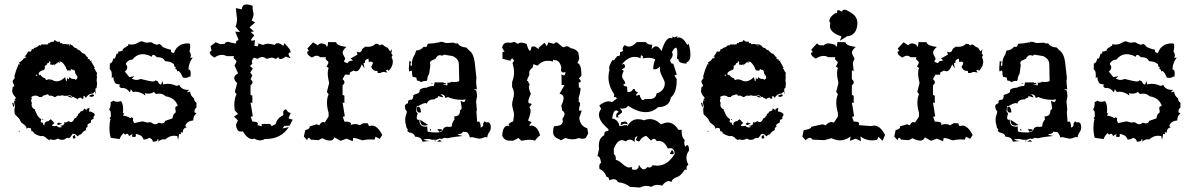

<svg xmlns="http://www.w3.org/2000/svg" viewBox="-20 -629 5372 867"><path d="M202.6 4.4 189 -4.9Q188 -9.3 186 -9.3L184.1 -8.8Q179.2 -15.1 170.9 -15.1L164.1 -14.2Q146 -18.1 133.3 -27.8Q130.9 -36.1 125 -36.1L122.6 -35.6L119.6 -49.3L108.9 -51.8Q103 -51.8 100.6 -46.4Q99.6 -55.2 95.9 -59.6Q92.3 -64 87.6 -67.1Q83 -70.3 78.6 -73.7Q74.2 -77.1 71.8 -83.5Q69.3 -89.8 65.2 -94.7Q61 -99.6 56.9 -103.5Q52.7 -107.4 49.6 -110.4Q46.4 -113.3 46.4 -115.2L44.9 -133.3L47.4 -147.9L43.5 -169.4L44.9 -172.4L56.2 -173.3L44.9 -174.8Q48.3 -185.5 52.7 -185.5Q50.3 -189.9 47.4 -193.1Q44.4 -196.3 41.7 -200Q39.1 -203.6 37.1 -208.5Q35.2 -213.4 35.2 -220.7L38.1 -237.8Q44.4 -237.8 44.4 -241.7Q44.4 -244.6 40.8 -250.7Q37.1 -256.8 37.1 -261.2Q37.1 -267.1 41.7 -270.3Q46.4 -273.4 46.4 -278.8L44.9 -284.7Q51.8 -312 64.5 -340.3L67.4 -336.9L68.8 -339.8L66.4 -347.7Q79.1 -352.1 87.9 -366.2H94.2L97.2 -372.6L95.7 -374L89.8 -372.1Q102.5 -384.8 106.4 -396H119.6Q121.1 -399.9 122.3 -403.8Q123.5 -407.7 127.9 -407.7L133.3 -406.7L131.8 -412.1Q147.5 -414.1 157.2 -425.3L164.1 -422.9L165.5 -428.2H194.8L200.2 -436L204.1 -433.6L208 -439L224.1 -441.4V-446.8L229.5 -447.3Q234.9 -440.4 242.2 -440.4L249.5 -441.4L252.4 -433.6L260.3 -434.6L263.2 -429.2L272.9 -430.7L287.1 -428.2L291 -430.7L291.5 -417.5L295.4 -430.7Q300.8 -425.3 308.6 -422.9Q313 -412.6 324.7 -412.1Q330.1 -403.3 340.8 -401.4Q348.1 -389.2 362.3 -385.3L372.1 -373Q377 -371.6 377 -368.2L375.5 -363.8L386.2 -359.9L385.7 -356.9Q385.7 -354 388.2 -354L394.5 -356L391.6 -351.6L407.7 -323.7L405.3 -318.4L409.2 -315.4Q411.6 -307.6 418.5 -299.3L416.5 -289.6L418.5 -278.3L416 -276.9L418 -272.5L416 -268.6L418.5 -251.5L416 -231.4L410.6 -228.5L412.1 -202.6L407.7 -215.3L399.9 -207Q378.9 -206.5 367.7 -187Q361.8 -196.3 358.9 -196.3Q356.4 -196.3 356.4 -184.6L349.6 -181.6Q349.6 -188 342.8 -188Q335.9 -188 328.6 -180.2Q326.2 -186 320.3 -186L317.9 -185.5Q315.9 -191.9 311.5 -191.9L307.1 -190.9Q301.3 -198.7 293.5 -198.7L284.7 -196.3H270L261.2 -198.7L251 -196.3L245.1 -197.3Q237.3 -197.3 229.5 -190.9H225.6Q216.3 -197.3 208 -197.3L202.6 -196.3Q198.7 -203.1 193.8 -203.1L183.6 -199.2Q174.8 -199.2 169.4 -190.9H157.2Q149.4 -197.3 139.6 -197.3Q130.4 -197.3 121.1 -190.9L124 -184.6Q120.6 -179.7 120.6 -174.8Q120.6 -168.9 124 -164.1L122.6 -155.8Q122.6 -141.1 140.1 -133.3L137.2 -132.3Q141.1 -125.5 143.3 -119.9Q145.5 -114.3 148.2 -109.1Q150.9 -104 155 -99.6Q159.2 -95.2 166.5 -90.8L164.1 -81.5Q164.1 -74.7 174.8 -74.7L174.3 -70.3Q174.3 -65.4 177.2 -65.4L180.2 -66.4L181.6 -61V-73.2Q188 -82.5 202.6 -82.5L200.2 -85.4Q206.1 -86.4 209.5 -90.8L225.6 -73.2Q216.3 -66.9 214.8 -61L225.1 -59.1L236.3 -61Q242.2 -53.7 251.5 -53.7L261.7 -55.7L250.5 -60.5Q270.5 -62 270.5 -73.2L270 -77.1L275.9 -76.2Q282.7 -76.2 288.6 -82.5Q294.9 -77.6 300.3 -77.6Q310.1 -77.6 315.9 -94.2Q327.1 -98.1 327.1 -103L326.7 -105Q332.5 -105.5 332.5 -109.9L332 -112.8Q339.4 -117.2 345.2 -126.5Q358.9 -126.5 358.9 -139.6L374 -129.9L370.6 -136.7L384.3 -142.6L381.8 -125L385.3 -125.5Q389.6 -125.5 397.5 -121.6Q407.7 -116.7 407.7 -111.3Q407.7 -107.4 404.8 -104.5Q401.9 -101.6 401.9 -97.7L402.8 -92.8L392.1 -87.4L389.6 -74.2Q374.5 -70.3 374.5 -61.5L376 -55.7Q368.2 -54.2 368.2 -46.9L367.7 -41Q355 -36.6 346.2 -22.5Q337.4 -21.5 332.5 -14.2H328.6Q322.3 -24.9 308.6 -24.9Q306.6 -22.9 304.7 -20Q295.9 -5.9 292 -5.9L285.6 -6.3Q280.3 -6.3 275.1 -2Q270 2.4 261.7 2.4L253.9 2L240.2 -3.4Q232.4 2.9 221.2 2.9L205.6 0ZM278.8 -261.7 281.7 -264.2 283.2 -280.8Q285.6 -271 288.1 -271Q291 -271 293.9 -280.8Q301.3 -272.5 310.5 -272.5L315.4 -272.9L320.8 -268.6Q329.6 -272.9 329.6 -279.8Q329.6 -285.2 326.2 -290L320.8 -288.6L324.2 -294.4L320.3 -295.9Q319.8 -303.7 318.6 -307.1Q317.4 -310.5 315.4 -311.8Q313.5 -313 310.5 -313.5Q307.6 -314 303.2 -316.9Q298.3 -314.5 297.9 -309.1Q294.4 -311 285.2 -311.5L282.7 -309.6L281.7 -315.9Q278.3 -318.4 278.1 -321.5Q277.8 -324.7 274.7 -329.8Q271.5 -335 267.6 -340.1Q263.7 -345.2 259.3 -349.1L247.1 -351.6L252.4 -344.2L241.7 -349.1L239.3 -343.8Q233.4 -343.8 231.9 -337.9L229 -339.8Q226.6 -339.8 226.6 -332Q224.6 -338.4 222.7 -338.4Q220.7 -338.4 220.2 -335.4L205.6 -338.4L208 -346.2Q208 -351.1 201.7 -353V-346.2Q190.9 -344.2 190.9 -335.4Q182.1 -334 182.1 -326.2L184.1 -321.3Q180.2 -320.3 180.2 -314.5Q154.3 -306.2 154.3 -296.4Q154.3 -292 158.7 -288.6L161.1 -292.5Q171.4 -278.3 184.6 -274.9L187.5 -267.6L200.7 -271L214.8 -268.6Q226.1 -261.7 236.3 -261.7Q254.9 -261.7 273.9 -280.8ZM141.1 -286.1 149.9 -289.1 144 -293ZM392.6 -191.4Q387.7 -191.4 382.3 -195.3Q387.2 -201.2 400.9 -203.1L405.3 -198.2Q399.4 -191.4 392.6 -191.4ZM305.2 -187.5 286.1 -192.4Q291 -195.8 295.4 -195.8Q301.3 -195.8 305.2 -187.5ZM41 -145.5Q39.1 -145.5 36.6 -159.2L34.7 -162.6L39.1 -165.5Q41 -165.5 42.5 -157.7L43 -151.9Q43 -147.9 41 -145.5ZM170.9 -86.4 173.3 -93.3 175.8 -87.9ZM244.6 -64Q237.8 -66.4 237.8 -69.3Q237.8 -72.3 247.6 -76.2L250 -72.8H259.3Q259.3 -70.3 244.6 -64ZM67.4 -33.7 63.5 -37.1 69.3 -38.6ZM316.9 -3.4H310.1L308.6 -13.2L315.4 -18.6H319.3L318.4 -14.6Q318.4 -11.2 322.3 -8.8Z M693.8 11.2 695.8 4.4Q695.8 0.5 691.4 0.5L689.5 1L690.4 3.9Q690.4 10.7 670.4 10.7Q668 -4.4 651.4 -6.8Q648.4 1 627.9 1Q623.5 -19.5 592.3 -24.4L593.8 -17.1Q593.8 -10.3 585.9 -10.3L575.2 -12.2L578.6 -24.4L562.5 -14.6Q559.6 -24.9 553.7 -24.9Q549.3 -24.9 544.4 -20.5L539.1 -28.3Q526.9 -19 520 -1L480 -6.8Q474.1 -29.8 474.1 -51.3Q474.1 -75.2 479 -89.4L475.1 -96.7L480 -100.6L480.5 -112.3Q480.5 -130.9 473.6 -131.8V-137.7Q480 -141.1 480 -168.9Q486.8 -168.9 490.7 -174.8Q499 -169.4 508.8 -169.4Q520 -169.4 526.4 -172.9Q536.1 -160.2 536.1 -135.3L535.2 -118.2L541 -116.2L535.2 -106.4Q551.8 -106.4 568.8 -95.2L574.2 -99.6L581.5 -94.7L580.1 -88.9Q580.1 -82 585.9 -73.2L624 -81.1L644.5 -75.7L656.2 -77.1Q663.1 -77.1 668.2 -72.5Q673.3 -67.9 680.2 -67.9Q687.5 -67.9 697.8 -75.2Q704.1 -71.8 711.9 -71.8Q722.7 -71.8 725.6 -83L759.3 -94.7Q759.3 -111.8 773.9 -122.1L771.5 -138.7Q771.5 -149.9 778.8 -149.9L782.7 -149.4Q772.9 -187 727.5 -194.3Q715.8 -206.1 699.2 -206.1Q688.5 -206.1 685.1 -204.1L674.8 -213.9Q664.1 -206.1 649.4 -206.1L634.3 -208L636.7 -197.3Q614.7 -214.8 591.8 -214.8L579.6 -213.9L570.8 -226.1L566.4 -211.4Q553.7 -231.9 532.2 -231.9L526.4 -231.4L518.1 -239.3L522 -247.1L503.4 -251Q493.7 -260.7 491.2 -281.7L484.4 -276.4L484.9 -289.1Q484.9 -312.5 475.6 -315.4L476.1 -342.8Q486.8 -342.8 492.7 -366.2L498.5 -363.8L507.3 -387.7L511.2 -386.7Q514.2 -386.7 514.2 -391.1L513.7 -395.5L532.7 -399.4Q534.7 -413.1 551.8 -417L550.3 -422.4L555.2 -420.9Q559.1 -420.9 559.1 -425.8L558.6 -429.2L574.2 -427.7Q587.9 -427.7 600.8 -435.1Q613.8 -442.4 618.7 -442.4Q624 -442.4 629.2 -439.5Q634.3 -436.5 644 -436.5L662.1 -438.5Q680.7 -427.2 689.5 -427.2Q695.3 -427.2 697.8 -431.2L708.5 -425.3Q708.5 -414.6 752.9 -403.8L751.5 -398.4Q751.5 -391.1 765.6 -389.6Q780.3 -433.1 829.1 -433.1Q837.4 -433.1 838.1 -429Q838.9 -424.8 838.9 -419.4Q838.9 -404.8 835.4 -397.5Q841.8 -388.2 841.8 -379.4Q841.8 -373 838.4 -368.2L850.6 -369.1Q831.1 -343.8 831.1 -315.4Q841.3 -315.4 841.3 -297.4L839.8 -282.2L833.5 -283.2Q828.1 -277.3 816.9 -277.3L805.7 -278.3Q793.9 -308.1 784.2 -308.1L780.3 -306.6Q780.3 -316.4 772 -317.4L772.9 -323.7Q772.9 -328.1 770.5 -328.1L767.6 -327.1L765.6 -338.9Q750.5 -352.5 725.6 -352.5Q716.3 -370.6 694.8 -370.6L689.5 -370.1Q678.2 -381.3 672.4 -381.3Q666.5 -381.3 666 -372.6Q643.1 -384.3 624.5 -384.3Q597.2 -384.3 578.1 -359.9Q558.1 -359.9 547.9 -340.8Q554.7 -331.1 554.7 -324.2Q554.7 -314 543.5 -305.7L564.5 -280.3L587.4 -285.6L575.2 -274.4Q585.9 -268.1 597.2 -268.1Q605.5 -268.1 615.2 -272.5Q658.7 -261.2 669.9 -261.2Q680.7 -261.2 681.6 -266.6L691.4 -262.7Q698.2 -247.1 707 -247.1L715.3 -262.7L716.8 -247.1Q723.1 -250.5 736.3 -250.5Q758.3 -250.5 776.9 -241.2L789.1 -245.1Q801.3 -223.1 828.1 -223.1L834.5 -223.6L823.2 -211.9L838.9 -215.3Q838.9 -197.8 856.4 -184.6Q856.4 -171.4 867.2 -165V-143.6L859.9 -136.2L857.9 -122.1L867.7 -116.7Q852.5 -107.4 852.5 -85Q822.8 -82.5 816.4 -59.6L823.2 -53.7Q805.7 -51.3 805.2 -30.3L795.4 -32.2L798.3 -22.9L789.1 -24.4L784.2 2.4L780.3 -14.6L766.6 -16.1Q744.1 -16.1 725.6 1L718.3 0Q706.5 0 693.8 11.2Z M1153.8 4.9Q1141.6 4.9 1129.4 -2.9L1119.6 -1Q1097.2 -1 1076.2 -36.1L1067.4 -34.7Q1048.8 -34.7 1045.4 -65.4L1054.2 -85.4L1036.6 -102.5L1054.7 -114.3L1039.6 -131.3L1038.1 -155.3Q1038.1 -184.6 1048.3 -203.6L1040.5 -213.9L1050.8 -253.9Q1037.6 -266.1 1037.6 -277.3Q1037.6 -289.1 1055.2 -297.4L1039.1 -333.5Q1047.4 -346.2 1047.4 -352.1Q1047.4 -356 1041 -360.6Q1034.7 -365.2 1034.7 -369.1L1036.6 -375.5H1004.9Q993.2 -381.3 981.9 -381.3Q965.3 -381.3 948.7 -369.1Q927.2 -380.4 927.2 -392.1L927.7 -396L935.1 -398.9L930.7 -420.9L954.1 -438L974.1 -429.7L994.6 -430.7Q996.6 -439.9 1010.3 -439.9L1041 -432.6Q1046.9 -432.6 1046.9 -439.5L1046.4 -443.8L1057.1 -448.2L1042.5 -486.3L1063.5 -484.4L1043.5 -509.8Q1050.3 -522.5 1050.3 -543.9L1044.9 -592.3L1071.8 -586.9Q1073.7 -608.9 1094.2 -608.9Q1105 -608.9 1120.6 -603Q1120.6 -584.5 1122.8 -577.1Q1125 -569.8 1125 -563Q1125 -557.1 1116.7 -536.1L1132.3 -528.3L1106.9 -505.4L1127 -486.3L1111.3 -485.4L1128.4 -468.8Q1113.8 -453.1 1113.8 -448.2Q1113.8 -445.3 1118.2 -445.3Q1125 -445.3 1131.3 -448.7L1128.9 -421.9L1144 -419.9L1147.5 -433.1L1167.5 -425.8Q1178.2 -431.6 1191.9 -431.6Q1200.2 -431.6 1220.7 -426.3Q1225.6 -434.1 1233.9 -434.1Q1244.1 -434.1 1259.3 -421.9L1264.6 -434.6L1288.6 -406.2L1293 -392.6Q1283.2 -391.6 1283.2 -385.3Q1283.2 -377.9 1292.5 -365.7L1270 -373.5Q1255.9 -362.3 1247.1 -362.3Q1239.7 -362.3 1236.8 -371.1L1225.1 -362.8Q1214.8 -368.7 1204.1 -368.7L1184.1 -363.3Q1172.9 -371.6 1163.6 -371.6Q1154.3 -371.6 1143.1 -363.3L1127.4 -368.7Q1117.2 -358.9 1117.2 -350.1L1119.6 -341.3L1108.9 -330.6L1121.6 -319.8L1109.9 -300.8L1119.6 -288.6L1111.3 -271.5Q1120.1 -264.2 1120.1 -257.3Q1120.1 -250.5 1111.3 -244.1V-200.7L1119.6 -196.8V-164.1L1111.3 -166L1121.6 -104L1112.3 -101.6L1119.6 -80.1Q1144.5 -80.1 1144.5 -70.8L1142.6 -64L1161.6 -58.6V-69.3H1199.2L1206.5 -59.6L1224.1 -67.9Q1232.9 -98.1 1259.3 -108.4L1258.8 -124.5Q1263.7 -134.8 1269 -134.8Q1273.9 -134.8 1280.8 -123L1292.5 -118.7L1282.7 -94.7L1301.8 -88.4L1287.6 -61.5L1264.6 -60.5L1255.4 -48.8L1284.2 -55.2Q1249 -1.5 1182.1 -1.5H1176.3Q1165.5 4.9 1153.8 4.9Z M1572.8 8.8 1544.9 -2.9 1518.1 6.8 1490.2 -8.8Q1484.9 5.9 1469.2 5.9Q1455.6 5.9 1434.6 -4.9L1418 3.9L1383.3 1.5Q1377.9 -6.8 1374 -6.8Q1369.6 -6.8 1367.2 4.4L1352.1 -12.2L1358.4 -41.5Q1378.4 -45.9 1378.4 -55.7L1377.9 -58.1L1410.2 -67.9L1421.9 -63Q1429.7 -78.1 1439.5 -78.1L1446.3 -75.7L1463.9 -103V-119.1Q1456.5 -144.5 1456.5 -165.5Q1456.5 -186.5 1463.9 -203.6L1456.1 -213.9L1466.3 -253.9Q1460 -279.3 1460 -299.8Q1460 -314.5 1464.4 -321.8L1454.6 -328.6Q1462.9 -341.3 1462.9 -347.2Q1462.9 -351.1 1456.5 -355.7Q1450.2 -360.4 1450.2 -364.3L1452.1 -370.6H1425.3Q1418.5 -377.4 1410.2 -377.4Q1401.4 -377.4 1388.7 -369.1Q1367.2 -380.4 1367.2 -392.1L1367.7 -396L1375 -398.9L1367.7 -409.7L1394 -438L1415 -424.3Q1422.4 -433.1 1432.1 -433.1Q1440.9 -433.1 1452.1 -426.3Q1454.6 -418 1456.5 -418Q1460 -418 1461.9 -439L1498 -438.5Q1499.5 -422.9 1544.4 -417Q1527.3 -402.8 1527.3 -391.1Q1527.3 -385.7 1533 -376.2Q1538.6 -366.7 1538.6 -363.3Q1538.6 -359.4 1535.9 -357.4Q1533.2 -355.5 1533.2 -353Q1533.2 -348.1 1549.3 -343.8L1555.7 -352.1L1574.2 -356.4L1563 -364.7L1594.2 -382.3L1590.8 -395.5L1601.6 -392.6Q1611.8 -392.6 1616.2 -408.2L1629.9 -418.5L1641.6 -417.5Q1663.6 -417.5 1676.3 -431.6L1688 -429.7L1694.8 -423.8Q1699.7 -428.2 1704.6 -428.2Q1707 -428.2 1715.1 -421.6Q1723.1 -415 1730.5 -413.6L1741.7 -396.5L1750.5 -407.2L1747.1 -388.2L1752.9 -379.9L1748 -370.6Q1753.9 -360.4 1753.9 -349.6Q1753.9 -329.1 1734.4 -308.1L1731 -315.4L1722.7 -311L1729 -301.3L1712.9 -304.2Q1703.6 -304.2 1698.7 -299.3L1685.1 -299.8L1684.6 -309.1L1679.7 -308.6Q1663.6 -308.6 1655.8 -327.6Q1663.6 -338.4 1663.6 -344.2Q1663.6 -350.6 1653.8 -350.6L1645 -349.6L1644 -364.7Q1627.9 -358.9 1627.9 -352.1L1629.4 -347.2L1621.6 -342.8L1626 -319.8L1613.8 -338.4Q1603 -307.1 1587.4 -307.1Q1582 -307.1 1577.1 -310.5L1560.1 -302.2L1559.1 -291.5L1538.1 -292L1526.9 -271.5Q1535.6 -264.2 1535.6 -257.3Q1535.6 -250.5 1526.9 -244.1V-200.7L1535.2 -196.8V-164.1L1526.9 -166L1537.1 -104L1527.8 -101.6L1535.2 -80.1Q1564.9 -80.1 1564.9 -69.8L1563 -64Q1572.3 -68.8 1584.5 -68.8Q1594.7 -68.8 1604.5 -63.5L1620.6 -72.8L1640.6 -72.3L1646.5 -59.6L1659.2 -62Q1684.6 -62 1706.1 -19.5L1694.8 -2L1675.8 -11.7L1670.9 1.5L1652.3 0.5Q1633.3 0.5 1617.2 4.9L1588.9 -4.4L1575.2 -6.3Z M1887.7 10.7Q1883.3 -10.7 1854.5 -11.7Q1850.1 -28.3 1828.1 -30.8L1819.3 -37.1L1821.8 -44.9Q1814 -51.3 1814 -62Q1809.6 -74.7 1809.6 -87.4Q1809.6 -101.1 1815.4 -115.2L1817.4 -125.5Q1808.1 -134.8 1808.1 -149.4Q1808.1 -158.2 1822.8 -163.1L1822.3 -167Q1822.3 -178.7 1834 -178.7L1838.4 -178.2Q1846.2 -184.6 1846.2 -194.8L1845.7 -198.7Q1849.6 -201.7 1855 -203.1Q1868.2 -207 1871.8 -210.7Q1875.5 -214.4 1875.5 -224.1Q1887.7 -232.9 1905.8 -232.9Q1919.4 -240.2 1939 -241.2L1942.9 -256.8H1983.4L1982.9 -254.9Q1982.9 -253.9 1984.4 -253.9L1990.2 -254.9L1995.6 -248.5L1977.5 -249L1997.6 -243.2Q2001 -245.1 2001 -249L1999 -254.9Q2012.2 -254.9 2020 -259.8L2031.7 -258.3Q2044.4 -258.3 2053.7 -263.2L2052.2 -336.9Q2052.2 -358.4 2036.1 -368.7L2025.4 -375.5L1984.9 -382.3L1976.1 -377Q1971.7 -379.9 1966.8 -379.9Q1954.1 -379.9 1947.3 -364.3L1927.2 -354.5Q1921.4 -350.6 1921.4 -343.8L1923.3 -334.5L1918 -295.9Q1909.2 -283.2 1909.2 -268.1L1905.8 -263.2L1901.4 -263.7Q1891.1 -263.7 1880.9 -257.8Q1874 -265.1 1862.8 -265.1L1859.9 -278.8L1843.8 -282.2Q1840.3 -288.6 1840.3 -304.7L1838.4 -310.5Q1831.5 -309.1 1828.1 -305.7Q1826.2 -309.1 1826.2 -321.3L1828.6 -354L1837.9 -349.1Q1833.5 -345.2 1833.5 -338.9L1835 -329.6L1840.3 -334.5L1839.8 -340.8Q1839.8 -363.3 1854.5 -385.3L1858.9 -400.9Q1878.9 -400.9 1893.1 -418L1899.9 -417Q1909.2 -417 1909.2 -426.3L1912.6 -431.6L1939 -433.6L1960.4 -438L1962.9 -434.1L1963.9 -439.9H1979.5Q1987.3 -435.1 1997.6 -434.6L2027.3 -436.5Q2034.2 -432.6 2040 -432.6L2046.9 -433.6Q2057.1 -416 2085.4 -414.6Q2092.8 -406.2 2098.6 -401.6Q2104.5 -397 2108.9 -391.1Q2113.3 -385.3 2116.9 -376Q2120.6 -366.7 2123.5 -349.1L2131.3 -278.8L2129.9 -257.8L2133.3 -225.6L2119.6 -226.6L2131.3 -219.2L2134.3 -195.8L2129.9 -170.4L2133.3 -133.8L2131.3 -124L2134.8 -78.1L2141.1 -80.6Q2149.9 -80.6 2150.9 -52.7Q2162.1 -56.6 2162.1 -66.9L2161.6 -70.8L2168.5 -81.5L2175.3 -76.2L2182.1 -77.1Q2196.3 -77.1 2196.3 -52.7Q2196.3 -42 2188.5 -31Q2180.7 -20 2180.7 -9.3L2168.5 -9.8Q2155.8 -2.9 2141.6 -2.9L2111.8 -9.8L2101.6 -8.3Q2099.1 -22.5 2088.9 -32.2L2070.3 -34.2Q2066.9 -23.4 2046.9 -23.4Q2048.3 -18.6 2070.8 -15.1Q2027.8 -11.2 2001 -4.9L1986.8 -6.8L1974.6 -1.5L1965.3 -3.4L1951.7 2H1930.2Q1923.8 -1.5 1912.6 -1.5L1894 0Q1894 4.9 1919.9 7.8ZM1953.1 -30.8Q1978.5 -30.8 1983.4 -50.8Q1992.7 -57.1 1998.5 -57.1L2007.3 -55.7L2020 -57.6Q2020.5 -76.2 2032.7 -89.8L2030.8 -103.5Q2057.1 -103.5 2057.1 -127.9V-130.9Q2064.9 -134.3 2064.9 -142.6L2059.6 -174.3Q2068.8 -168.5 2074.2 -168.5Q2080.6 -168.5 2082 -181.6Q2077.1 -178.2 2065.9 -178.2Q2043.9 -178.2 2026.9 -182.6Q2009.8 -187 2003.4 -190.9L1990.2 -186.5Q1989.7 -203.1 1969.2 -203.6Q1981 -193.8 1981 -190.9L1978.5 -189.5L1958.5 -195.3L1956.5 -188.5Q1948.2 -186.5 1940.9 -180.2H1936.5Q1914.6 -180.2 1907.2 -161.1L1901.4 -163.6Q1891.1 -163.6 1866.7 -149.4L1862.3 -150.9L1859.4 -128.4Q1859.4 -123.5 1866.2 -116.7Q1861.8 -104 1861.8 -97.2Q1861.8 -87.9 1869.6 -87.9L1874 -88.4V-84.5Q1874 -57.1 1901.4 -57.1L1909.2 -57.6L1910.6 -35.6Q1919.9 -30.8 1953.1 -30.8ZM1874 -120.6Q1862.3 -120.6 1862.3 -136.7Q1862.3 -140.6 1863 -143.8Q1863.8 -147 1869.1 -147Q1878.9 -147 1881.3 -122.1ZM1897.9 -62Q1877.9 -62 1877.9 -84V-87.9L1913.6 -64.5ZM1963.4 -33.7 1955.1 -45.4 1963.9 -45.9Q1977.1 -45.9 1977.1 -42.5Q1977.1 -39.6 1963.4 -33.7ZM1974.6 10.3H1953.1L1964.8 2.9Q1974.6 8.3 1974.6 10.3ZM1945.8 9.8Q1943.4 9.8 1941.4 6.3H1949.2ZM1931.2 -249Q1928.7 -249 1926.8 -252.4H1934.6ZM1921.4 -40 1920.9 -46.9 1925.3 -45.9 1926.8 -39.6Z M2334.5 6.8 2321.3 -5.9 2297.4 6.3H2280.8Q2258.3 6.3 2248 -15.1Q2249.5 -61.5 2274.4 -61.5L2277.8 -59.6L2280.8 -63.5L2276.4 -64.9Q2276.4 -73.2 2297.4 -81.1L2301.3 -110.8Q2301.3 -118.7 2296.9 -134Q2292.5 -149.4 2292.5 -156.7Q2292.5 -167.5 2296.6 -180.9Q2300.8 -194.3 2300.8 -205.6Q2300.8 -221.7 2292.5 -235.8V-258.8Q2301.3 -279.8 2301.3 -303.2Q2301.3 -319.8 2294.4 -344.7L2301.8 -355Q2296.9 -364.3 2292.5 -364.3Q2288.1 -364.3 2284.2 -354.5L2249 -363.8V-395.5L2258.3 -394.5L2247.1 -415Q2252.9 -437 2272.9 -437L2284.7 -435.5L2302.7 -439.9L2319.3 -430.7Q2324.2 -436.5 2334.5 -436.5Q2343.8 -436.5 2357.9 -430.7Q2366.7 -399.9 2373 -399.9Q2377 -399.9 2380.9 -418.9H2395.5L2411.6 -407.7L2414.6 -415.5L2439 -436L2449.2 -419.9L2456.1 -437.5L2482.4 -430.7Q2485.8 -438 2491.7 -438Q2496.6 -438 2508.5 -426.8Q2520.5 -415.5 2524.9 -415.5L2539.1 -420.4Q2547.9 -420.4 2557.1 -411.1Q2577.6 -410.2 2591.3 -392.1L2595.7 -364.3L2587.4 -344.2Q2605.5 -340.8 2605.5 -287.1L2594.2 -274.9Q2602.5 -266.6 2602.5 -262.2Q2602.5 -256.8 2593.3 -256.3L2593.8 -232.9L2597.2 -233.9Q2601.6 -233.9 2601.6 -225.6Q2601.6 -217.8 2593.3 -187V-168.5Q2599.6 -168 2599.6 -160.6Q2599.6 -154.3 2595.2 -142.6V-128.9L2606.9 -129.9L2595.7 -96.2Q2600.1 -59.6 2631.8 -49.8L2636.2 -26.9L2625.5 -5.9Q2619.1 -2.4 2609.9 -2.4Q2600.6 -2.4 2594.2 -5.9Q2580.1 0 2564.9 0Q2549.3 0 2532.7 -5.9L2511.7 5.4Q2511.7 2 2506.3 0Q2501 -2 2494.6 -5.1Q2488.3 -8.3 2482.9 -14.9Q2477.5 -21.5 2477.5 -34.7Q2477.5 -49.3 2482.4 -59.1Q2521.5 -60.1 2521.5 -81.5L2519.5 -92.8Q2529.3 -105.5 2529.3 -114.3Q2529.3 -123 2519 -129.9L2514.6 -152.3Q2524.9 -172.9 2524.9 -186Q2524.9 -202.6 2506.8 -205.6L2529.3 -245.1H2516.1L2515.6 -293.5Q2522 -288.6 2526.4 -288.6Q2531.2 -288.6 2531.2 -294.9Q2533.7 -296.9 2533.7 -299.3Q2533.7 -301.3 2531.7 -303.2L2523.9 -301.8Q2513.2 -301.8 2513.2 -314.9L2514.6 -326.2Q2506.3 -357.4 2485.4 -357.4Q2481.4 -357.4 2478 -360.4L2476.6 -351.1Q2468.3 -354.5 2454.1 -354.5Q2426.8 -354.5 2407.2 -332.5L2388.7 -339.4L2384.8 -322.8Q2369.6 -313.5 2369.6 -299.3L2370.6 -291.5Q2359.9 -272 2359.9 -263.2H2365.7Q2364.3 -260.3 2364.3 -258.8Q2364.3 -257.8 2365.5 -257.1Q2366.7 -256.3 2368.4 -254.9Q2370.1 -253.4 2370.1 -250Q2371.6 -247.6 2371.6 -245.6Q2371.6 -244.1 2369.9 -242.7Q2368.2 -241.2 2368.2 -237.8Q2368.2 -225.1 2377 -205.6Q2365.7 -180.2 2365.7 -171.9Q2365.7 -161.6 2372.6 -161.6L2376.5 -162.1L2381.3 -158.7L2370.6 -145Q2376 -138.2 2376 -127.4Q2376 -115.2 2364.7 -84.5L2380.4 -77.1L2368.2 -61L2373 -62.5Q2374 -60.5 2375 -60.5Q2376 -60.5 2377.4 -62Q2406.7 -62 2418.9 -17.6Q2406.2 -8.8 2395.5 5.9Q2382.8 2 2373 2Q2356 2 2334.5 6.8Z M2870.1 217.8 2824.7 214.8Q2804.7 197.8 2770.5 193.4Q2764.6 180.2 2751 180.2Q2741.2 180.2 2731.9 185.1L2727.5 171.9L2718.3 168.9Q2710.4 143.6 2687 133.8L2686 123.5Q2686 110.4 2694.3 106.4Q2689.9 76.7 2679.7 76.7L2677.7 77.1L2685.1 43.9L2684.1 28.3Q2684.1 -5.9 2708.5 -18.6V-22Q2708.5 -37.6 2726.6 -37.6L2727.5 -45.9Q2684.6 -81.5 2684.6 -110.8Q2684.6 -125 2694.8 -137.7L2686 -152.8Q2710.4 -171.4 2728 -171.4Q2736.3 -171.4 2743.2 -167.5L2765.6 -184.1Q2763.2 -190.9 2757.3 -190.9L2751.5 -189.5L2753.9 -202.6Q2727.5 -241.2 2727.5 -279.8Q2727.5 -298.3 2732.4 -312.5L2730.5 -320.8Q2730.5 -334.5 2746.6 -358.9L2751.5 -356.4L2768.1 -376.5L2772 -376Q2780.3 -376 2780.3 -386.7L2779.8 -393.1L2793.9 -398.4L2791.5 -407.7Q2791.5 -416.5 2801.3 -425.3Q2811 -418.5 2819.8 -418.5Q2836.4 -418.5 2855.5 -439H2896Q2903.8 -426.8 2925.8 -426.8L2922.4 -406.2Q2932.6 -419.9 2942.4 -419.9Q2954.6 -419.9 2967.3 -398.4Q2984.9 -458 3007.8 -458L3016.6 -456.1L3016.1 -464.4L3026.4 -460L3039.6 -466.8L3035.6 -458.5L3044.4 -460Q3065.4 -460 3083.5 -425.8L3089.8 -431.2Q3097.7 -402.8 3097.7 -381.3Q3097.7 -351.6 3079.6 -348.1L3081.1 -341.8Q3043.9 -342.3 3043.9 -360.4L3037.1 -363.8L3038.6 -390.1Q3038.6 -413.6 3031.7 -413.6Q3025.9 -413.6 3014.2 -394Q3017.6 -389.2 3017.6 -382.3Q3017.6 -370.6 3005.9 -358.4Q3008.8 -341.3 3016.1 -341.3L3020 -342.3L3036.1 -292L3025.4 -288.6L3035.6 -272V-264.6Q3035.6 -210.9 3009.3 -188.5Q3002.9 -146 2951.7 -145Q2927.7 -122.6 2895 -122.6Q2860.4 -122.6 2815.4 -151.4Q2810.1 -138.7 2790 -138.7L2778.8 -139.6Q2789.1 -129.9 2789.1 -124Q2789.1 -119.1 2779.8 -113.8Q2770.5 -108.4 2770.5 -106Q2770.5 -103 2774.9 -99.6L2763.7 -98.6L2762.2 -106.9Q2762.2 -117.2 2773.9 -124Q2767.6 -130.4 2761.7 -130.4Q2749.5 -130.4 2744.1 -94.2Q2772 -89.4 2777.3 -59.1L2808.6 -64.9L2813 -59.1Q2830.6 -90.8 2860.8 -90.8Q2875 -90.8 2886.7 -85.9Q2902.8 -91.3 2913.6 -91.3Q2940.9 -91.3 2964.8 -67.4Q2982.9 -75.7 2995.1 -75.7Q3023.4 -75.7 3043 -43H3058.6L3058.1 -33.2Q3058.1 -10.3 3071.8 3.4L3069.8 16.1Q3069.8 25.4 3074.2 33.2Q3080.1 26.4 3084 26.4Q3091.3 26.4 3091.3 51.3Q3079.6 65.9 3079.6 83Q3079.6 98.1 3088.4 114.7Q3080.1 120.1 3080.1 130.4L3081.1 139.2L3075.2 136.2Q3072.3 136.2 3069.3 140.6Q3066.4 145 3062.3 150.6Q3058.1 156.2 3051.8 162.1Q3045.4 168 3036.1 170.9Q3014.2 178.2 3012.2 192.9Q3006.3 188.5 3000 188.5Q2985.8 188.5 2969.7 209.5Q2958 205.6 2950.7 205.6Q2935.1 205.6 2919.9 214.8Q2909.7 210.4 2898.9 210.4Q2885.3 210.4 2870.1 217.8ZM2883.3 -177.2Q2887.2 -177.2 2891.1 -181.2L2923.3 -182.6Q2942.4 -187 2944.8 -207Q2961.9 -211.4 2971.9 -223.6Q2981.9 -235.8 2981.9 -252.4Q2981.9 -259.8 2978.5 -266.8Q2975.1 -273.9 2970.9 -281.7Q2966.8 -289.6 2963.4 -298.3Q2960 -307.1 2960 -318.4L2960.4 -329.1Q2949.2 -315.9 2936 -315.9L2929.7 -316.9Q2929.7 -341.3 2939 -360.4Q2926.8 -368.2 2906.2 -368.2L2881.8 -365.7L2883.3 -371.6Q2883.3 -377.9 2874.5 -379.4L2872.1 -365.7Q2859.9 -372.1 2845.7 -372.1Q2814.9 -372.1 2786.6 -336.9L2794.9 -340.3Q2801.8 -340.3 2802.7 -325.7L2787.6 -314.5L2796.9 -309.1Q2789.1 -295.4 2789.1 -284.2Q2789.1 -276.9 2796.4 -267.8Q2803.7 -258.8 2803.7 -254.9Q2803.7 -249 2793.5 -247.1Q2800.8 -238.3 2807.1 -238.3L2811.5 -239.3L2813 -213.9L2818.4 -213.4Q2833 -213.4 2838.9 -227.1H2846.2Q2846.2 -215.8 2862.8 -210.9Q2853 -207 2853 -200.2L2853.5 -196.3L2867.7 -201.7Q2874.5 -177.2 2883.3 -177.2ZM2782.2 -63.5 2785.2 -77.1 2801.3 -80.1Q2814 -80.1 2814 -66.4Q2810.1 -70.3 2803.7 -70.3Q2794.9 -70.3 2782.2 -63.5ZM2845.7 137.7Q2864.3 137.7 2865.2 114.7Q2876 135.7 2887.2 135.7Q2895 135.7 2903.3 125.5L2912.1 127.4Q2920.9 127.4 2926.8 117.2L2947.3 119.1Q2995.1 119.1 3026.4 65.9Q3026.4 40 3005.4 40L2995.6 41.5Q2980.5 7.3 2954.1 7.3L2945.8 8.3Q2939.9 -2 2933.1 -2Q2926.3 -2 2919.9 5.9L2898.4 -15.6Q2878.4 -11.2 2867.2 9.3Q2852.1 8.8 2852.1 0.5L2858.4 -13.2Q2845.7 -13.2 2845.7 4.9L2846.2 12.7Q2835 1.5 2824.7 1.5Q2814.9 1.5 2805.2 9.8Q2796.4 3.9 2788.6 3.9Q2766.6 3.9 2751.5 43.9L2752 67.9Q2760.7 70.3 2760.7 87.4V92.8Q2773.4 95.2 2791.3 111.3Q2809.1 127.4 2820.8 127.4L2834.5 125.5L2833 135.7ZM3015.1 67.4 3004.4 65.9 3014.6 47.4Q3022.5 56.6 3022.5 62.5Q3022.5 67.4 3015.1 67.4Z M3313 4.4 3299.3 -4.9Q3298.3 -9.3 3296.4 -9.3L3294.4 -8.8Q3289.6 -15.1 3281.2 -15.1L3274.4 -14.2Q3256.3 -18.1 3243.7 -27.8Q3241.2 -36.1 3235.4 -36.1L3232.9 -35.6L3230 -49.3L3219.2 -51.8Q3213.4 -51.8 3210.9 -46.4Q3210 -55.2 3206.3 -59.6Q3202.6 -64 3198 -67.1Q3193.4 -70.3 3189 -73.7Q3184.6 -77.1 3182.1 -83.5Q3179.7 -89.8 3175.5 -94.7Q3171.4 -99.6 3167.2 -103.5Q3163.1 -107.4 3159.9 -110.4Q3156.7 -113.3 3156.7 -115.2L3155.3 -133.3L3157.7 -147.9L3153.8 -169.4L3155.3 -172.4L3166.5 -173.3L3155.3 -174.8Q3158.7 -185.5 3163.1 -185.5Q3160.6 -189.9 3157.7 -193.1Q3154.8 -196.3 3152.1 -200Q3149.4 -203.6 3147.5 -208.5Q3145.5 -213.4 3145.5 -220.7L3148.4 -237.8Q3154.8 -237.8 3154.8 -241.7Q3154.8 -244.6 3151.1 -250.7Q3147.5 -256.8 3147.5 -261.2Q3147.5 -267.1 3152.1 -270.3Q3156.7 -273.4 3156.7 -278.8L3155.3 -284.7Q3162.1 -312 3174.8 -340.3L3177.7 -336.9L3179.2 -339.8L3176.8 -347.7Q3189.5 -352.1 3198.2 -366.2H3204.6L3207.5 -372.6L3206.1 -374L3200.2 -372.1Q3212.9 -384.8 3216.8 -396H3230Q3231.4 -399.9 3232.7 -403.8Q3233.9 -407.7 3238.3 -407.7L3243.7 -406.7L3242.2 -412.1Q3257.8 -414.1 3267.6 -425.3L3274.4 -422.9L3275.9 -428.2H3305.2L3310.5 -436L3314.5 -433.6L3318.4 -439L3334.5 -441.4V-446.8L3339.8 -447.3Q3345.2 -440.4 3352.5 -440.4L3359.9 -441.4L3362.8 -433.6L3370.6 -434.6L3373.5 -429.2L3383.3 -430.7L3397.5 -428.2L3401.4 -430.7L3401.9 -417.5L3405.8 -430.7Q3411.1 -425.3 3418.9 -422.9Q3423.3 -412.6 3435.1 -412.1Q3440.4 -403.3 3451.2 -401.4Q3458.5 -389.2 3472.7 -385.3L3482.4 -373Q3487.3 -371.6 3487.3 -368.2L3485.8 -363.8L3496.6 -359.9L3496.1 -356.9Q3496.1 -354 3498.5 -354L3504.9 -356L3502 -351.6L3518.1 -323.7L3515.6 -318.4L3519.5 -315.4Q3522 -307.6 3528.8 -299.3L3526.9 -289.6L3528.8 -278.3L3526.4 -276.9L3528.3 -272.5L3526.4 -268.6L3528.8 -251.5L3526.4 -231.4L3521 -228.5L3522.5 -202.6L3518.1 -215.3L3510.3 -207Q3489.3 -206.5 3478 -187Q3472.2 -196.3 3469.2 -196.3Q3466.8 -196.3 3466.8 -184.6L3460 -181.6Q3460 -188 3453.1 -188Q3446.3 -188 3439 -180.2Q3436.5 -186 3430.7 -186L3428.2 -185.5Q3426.3 -191.9 3421.9 -191.9L3417.5 -190.9Q3411.6 -198.7 3403.8 -198.7L3395 -196.3H3380.4L3371.6 -198.7L3361.3 -196.3L3355.5 -197.3Q3347.7 -197.3 3339.8 -190.9H3335.9Q3326.7 -197.3 3318.4 -197.3L3313 -196.3Q3309.1 -203.1 3304.2 -203.1L3293.9 -199.2Q3285.2 -199.2 3279.8 -190.9H3267.6Q3259.8 -197.3 3250 -197.3Q3240.7 -197.3 3231.4 -190.9L3234.4 -184.6Q3231 -179.7 3231 -174.8Q3231 -168.9 3234.4 -164.1L3232.9 -155.8Q3232.9 -141.1 3250.5 -133.3L3247.6 -132.3Q3251.5 -125.5 3253.7 -119.9Q3255.9 -114.3 3258.5 -109.1Q3261.2 -104 3265.4 -99.6Q3269.5 -95.2 3276.9 -90.8L3274.4 -81.5Q3274.4 -74.7 3285.2 -74.7L3284.7 -70.3Q3284.7 -65.4 3287.6 -65.4L3290.5 -66.4L3292 -61V-73.2Q3298.3 -82.5 3313 -82.5L3310.5 -85.4Q3316.4 -86.4 3319.8 -90.8L3335.9 -73.2Q3326.7 -66.9 3325.2 -61L3335.4 -59.1L3346.7 -61Q3352.5 -53.7 3361.8 -53.7L3372.1 -55.7L3360.8 -60.5Q3380.9 -62 3380.9 -73.2L3380.4 -77.1L3386.2 -76.2Q3393.1 -76.2 3398.9 -82.5Q3405.3 -77.6 3410.6 -77.6Q3420.4 -77.6 3426.3 -94.2Q3437.5 -98.1 3437.5 -103L3437 -105Q3442.9 -105.5 3442.9 -109.9L3442.4 -112.8Q3449.7 -117.2 3455.6 -126.5Q3469.2 -126.5 3469.2 -139.6L3484.4 -129.9L3481 -136.7L3494.6 -142.6L3492.2 -125L3495.6 -125.5Q3500 -125.5 3507.8 -121.6Q3518.1 -116.7 3518.1 -111.3Q3518.1 -107.4 3515.1 -104.5Q3512.2 -101.6 3512.2 -97.7L3513.2 -92.8L3502.4 -87.4L3500 -74.2Q3484.9 -70.3 3484.9 -61.5L3486.3 -55.7Q3478.5 -54.2 3478.5 -46.9L3478 -41Q3465.3 -36.6 3456.5 -22.5Q3447.8 -21.5 3442.9 -14.2H3439Q3432.6 -24.9 3418.9 -24.9Q3417 -22.9 3415 -20Q3406.2 -5.9 3402.3 -5.9L3396 -6.3Q3390.6 -6.3 3385.5 -2Q3380.4 2.4 3372.1 2.4L3364.3 2L3350.6 -3.4Q3342.8 2.9 3331.5 2.9L3315.9 0ZM3389.2 -261.7 3392.1 -264.2 3393.6 -280.8Q3396 -271 3398.4 -271Q3401.4 -271 3404.3 -280.8Q3411.6 -272.5 3420.9 -272.5L3425.8 -272.9L3431.2 -268.6Q3439.9 -272.9 3439.9 -279.8Q3439.9 -285.2 3436.5 -290L3431.2 -288.6L3434.6 -294.4L3430.7 -295.9Q3430.2 -303.7 3429 -307.1Q3427.7 -310.5 3425.8 -311.8Q3423.8 -313 3420.9 -313.5Q3418 -314 3413.6 -316.9Q3408.7 -314.5 3408.2 -309.1Q3404.8 -311 3395.5 -311.5L3393.1 -309.6L3392.1 -315.9Q3388.7 -318.4 3388.4 -321.5Q3388.2 -324.7 3385 -329.8Q3381.8 -335 3377.9 -340.1Q3374 -345.2 3369.6 -349.1L3357.4 -351.6L3362.8 -344.2L3352.1 -349.1L3349.6 -343.8Q3343.8 -343.8 3342.3 -337.9L3339.4 -339.8Q3336.9 -339.8 3336.9 -332Q3335 -338.4 3333 -338.4Q3331.1 -338.4 3330.6 -335.4L3315.9 -338.4L3318.4 -346.2Q3318.4 -351.1 3312 -353V-346.2Q3301.3 -344.2 3301.3 -335.4Q3292.5 -334 3292.5 -326.2L3294.4 -321.3Q3290.5 -320.3 3290.5 -314.5Q3264.6 -306.2 3264.6 -296.4Q3264.6 -292 3269 -288.6L3271.5 -292.5Q3281.7 -278.3 3294.9 -274.9L3297.9 -267.6L3311 -271L3325.2 -268.6Q3336.4 -261.7 3346.7 -261.7Q3365.2 -261.7 3384.3 -280.8ZM3251.5 -286.1 3260.3 -289.1 3254.4 -293ZM3502.9 -191.4Q3498 -191.4 3492.7 -195.3Q3497.6 -201.2 3511.2 -203.1L3515.6 -198.2Q3509.8 -191.4 3502.9 -191.4ZM3415.5 -187.5 3396.5 -192.4Q3401.4 -195.8 3405.8 -195.8Q3411.6 -195.8 3415.5 -187.5ZM3151.4 -145.5Q3149.4 -145.5 3147 -159.2L3145 -162.6L3149.4 -165.5Q3151.4 -165.5 3152.8 -157.7L3153.3 -151.9Q3153.3 -147.9 3151.4 -145.5ZM3281.2 -86.4 3283.7 -93.3 3286.1 -87.9ZM3355 -64Q3348.1 -66.4 3348.1 -69.3Q3348.1 -72.3 3357.9 -76.2L3360.4 -72.8H3369.6Q3369.6 -70.3 3355 -64ZM3177.7 -33.7 3173.8 -37.1 3179.7 -38.6ZM3427.2 -3.4H3420.4L3418.9 -13.2L3425.8 -18.6H3429.7L3428.7 -14.6Q3428.7 -11.2 3432.6 -8.8Z M3867.7 8.8 3844.7 -2.9 3817.9 6.8 3820.8 -12.7Q3797.9 4.9 3772.5 4.9Q3756.8 4.9 3734.4 -4.9L3703.1 3.9L3648.9 1.5Q3643.6 -6.8 3636.7 -6.8Q3628.4 -6.8 3618.2 4.4L3603 -12.2L3609.4 -41.5Q3643.6 -45.9 3643.6 -56.6L3695.3 -67.9L3707 -63Q3722.2 -78.1 3735.8 -78.1L3746.1 -75.7L3763.7 -103V-119.1Q3756.3 -144.5 3756.3 -165.5Q3756.3 -186.5 3763.7 -203.6L3755.9 -213.9L3766.1 -253.9Q3759.8 -279.3 3759.8 -299.8Q3759.8 -314.5 3764.2 -321.8L3754.4 -328.6Q3762.7 -341.3 3762.7 -347.2Q3762.7 -351.1 3756.3 -355.7Q3750 -360.4 3750 -364.3L3752 -370.6H3720.2Q3710.4 -376.5 3699.2 -376.5Q3682.1 -376.5 3664.1 -364.3Q3642.6 -375.5 3642.6 -387.2L3643.1 -391.1L3650.4 -394L3643.1 -404.8L3669.4 -433.1L3679.7 -424.8L3700.2 -424.3Q3707.5 -433.1 3721.7 -433.1Q3730.5 -433.1 3752 -426.3Q3754.4 -418 3756.3 -418Q3759.8 -418 3761.7 -439L3797.9 -438.5Q3799.3 -422.9 3844.2 -417Q3827.1 -402.8 3827.1 -391.1Q3827.1 -385.7 3832.8 -376.2Q3838.4 -366.7 3838.4 -363.3Q3838.4 -360.8 3835 -355.7Q3831.5 -350.6 3831.5 -339.8L3835 -307.1L3826.7 -312.5V-271.5Q3835.4 -264.2 3835.4 -257.3Q3835.4 -250.5 3826.7 -244.1V-200.7L3835 -196.8V-164.1L3826.7 -166L3836.9 -104L3827.6 -101.6L3835 -80.1Q3859.9 -80.1 3859.9 -70.8L3857.9 -64L3912.1 -59.6L3926.3 -62Q3955.1 -62 3976.6 -19.5L3965.3 6.8L3946.3 -11.7L3941.4 1.5Q3931.6 4.9 3916.5 4.9Q3890.1 4.9 3865.2 -12.7ZM3772.5 -444.8 3779.8 -464.8Q3727.5 -481 3727.5 -512.7L3729.5 -525.9Q3725.1 -528.8 3725.1 -534.2Q3725.1 -547.4 3739.3 -560.1Q3750 -569.8 3754.9 -569.8L3757.3 -569.3Q3760.3 -569.3 3760.3 -574.2L3759.8 -578.1Q3759.8 -583 3765.6 -583Q3771 -583 3775.1 -579.6Q3779.3 -576.2 3780.3 -576.2Q3781.2 -576.2 3782.2 -577.6Q3785.6 -585 3793.5 -585L3799.8 -584.5Q3829.1 -570.3 3840.3 -557.1Q3851.6 -543.9 3851.6 -525.4Q3851.6 -500.5 3840.8 -484.4Q3828.1 -466.3 3805.2 -465.3Z M4238.8 8.8 4210.9 -2.9 4184.1 6.8 4156.2 -8.8Q4150.9 5.9 4135.3 5.9Q4121.6 5.9 4100.6 -4.9L4084 3.9L4049.3 1.5Q4043.9 -6.8 4040 -6.8Q4035.6 -6.8 4033.2 4.4L4018.1 -12.2L4024.4 -41.5Q4044.4 -45.9 4044.4 -55.7L4043.9 -58.1L4076.2 -67.9L4087.9 -63Q4095.7 -78.1 4105.5 -78.1L4112.3 -75.7L4129.9 -103V-119.1Q4122.6 -144.5 4122.6 -165.5Q4122.6 -186.5 4129.9 -203.6L4122.1 -213.9L4132.3 -253.9Q4126 -279.3 4126 -299.8Q4126 -314.5 4130.4 -321.8L4120.6 -328.6Q4128.9 -341.3 4128.9 -347.2Q4128.9 -351.1 4122.6 -355.7Q4116.2 -360.4 4116.2 -364.3L4118.2 -370.6H4091.3Q4084.5 -377.4 4076.2 -377.4Q4067.4 -377.4 4054.7 -369.1Q4033.2 -380.4 4033.2 -392.1L4033.7 -396L4041 -398.9L4033.7 -409.7L4060.1 -438L4081.1 -424.3Q4088.4 -433.1 4098.1 -433.1Q4106.9 -433.1 4118.2 -426.3Q4120.6 -418 4122.6 -418Q4126 -418 4127.9 -439L4164.1 -438.5Q4165.5 -422.9 4210.4 -417Q4193.4 -402.8 4193.4 -391.1Q4193.4 -385.7 4199 -376.2Q4204.6 -366.7 4204.6 -363.3Q4204.6 -359.4 4201.9 -357.4Q4199.2 -355.5 4199.2 -353Q4199.2 -348.1 4215.3 -343.8L4221.7 -352.1L4240.2 -356.4L4229 -364.7L4260.3 -382.3L4256.8 -395.5L4267.6 -392.6Q4277.8 -392.6 4282.2 -408.2L4295.9 -418.5L4307.6 -417.5Q4329.6 -417.5 4342.3 -431.6L4354 -429.7L4360.8 -423.8Q4365.7 -428.2 4370.6 -428.2Q4373 -428.2 4381.1 -421.6Q4389.2 -415 4396.5 -413.6L4407.7 -396.5L4416.5 -407.2L4413.1 -388.2L4418.9 -379.9L4414.1 -370.6Q4419.9 -360.4 4419.9 -349.6Q4419.9 -329.1 4400.4 -308.1L4397 -315.4L4388.7 -311L4395 -301.3L4378.9 -304.2Q4369.6 -304.2 4364.7 -299.3L4351.1 -299.8L4350.6 -309.1L4345.7 -308.6Q4329.6 -308.6 4321.8 -327.6Q4329.6 -338.4 4329.6 -344.2Q4329.6 -350.6 4319.8 -350.6L4311 -349.6L4310.1 -364.7Q4293.9 -358.9 4293.9 -352.1L4295.4 -347.2L4287.6 -342.8L4292 -319.8L4279.8 -338.4Q4269 -307.1 4253.4 -307.1Q4248 -307.1 4243.2 -310.5L4226.1 -302.2L4225.1 -291.5L4204.1 -292L4192.9 -271.5Q4201.7 -264.2 4201.7 -257.3Q4201.7 -250.5 4192.9 -244.1V-200.7L4201.2 -196.8V-164.1L4192.9 -166L4203.1 -104L4193.8 -101.6L4201.2 -80.1Q4231 -80.1 4231 -69.8L4229 -64Q4238.3 -68.8 4250.5 -68.8Q4260.7 -68.8 4270.5 -63.5L4286.6 -72.8L4306.6 -72.3L4312.5 -59.6L4325.2 -62Q4350.6 -62 4372.1 -19.5L4360.8 -2L4341.8 -11.7L4336.9 1.5L4318.4 0.5Q4299.3 0.5 4283.2 4.9L4254.9 -4.4L4241.2 -6.3Z M4553.7 10.7Q4549.3 -10.7 4520.5 -11.7Q4516.1 -28.3 4494.1 -30.8L4485.4 -37.1L4487.8 -44.9Q4480 -51.3 4480 -62Q4475.6 -74.7 4475.6 -87.4Q4475.6 -101.1 4481.4 -115.2L4483.4 -125.5Q4474.1 -134.8 4474.1 -149.4Q4474.1 -158.2 4488.8 -163.1L4488.3 -167Q4488.3 -178.7 4500 -178.7L4504.4 -178.2Q4512.2 -184.6 4512.2 -194.8L4511.7 -198.7Q4515.6 -201.7 4521 -203.1Q4534.2 -207 4537.8 -210.7Q4541.5 -214.4 4541.5 -224.1Q4553.7 -232.9 4571.8 -232.9Q4585.4 -240.2 4605 -241.2L4608.9 -256.8H4649.4L4648.9 -254.9Q4648.9 -253.9 4650.4 -253.9L4656.2 -254.9L4661.6 -248.5L4643.6 -249L4663.6 -243.2Q4667 -245.1 4667 -249L4665 -254.9Q4678.2 -254.9 4686 -259.8L4697.8 -258.3Q4710.4 -258.3 4719.7 -263.2L4718.3 -336.9Q4718.3 -358.4 4702.1 -368.7L4691.4 -375.5L4650.9 -382.3L4642.1 -377Q4637.7 -379.9 4632.8 -379.9Q4620.1 -379.9 4613.3 -364.3L4593.3 -354.5Q4587.4 -350.6 4587.4 -343.8L4589.4 -334.5L4584 -295.9Q4575.2 -283.2 4575.2 -268.1L4571.8 -263.2L4567.4 -263.7Q4557.1 -263.7 4546.9 -257.8Q4540 -265.1 4528.8 -265.1L4525.9 -278.8L4509.8 -282.2Q4506.3 -288.6 4506.3 -304.7L4504.4 -310.5Q4497.6 -309.1 4494.1 -305.7Q4492.2 -309.1 4492.2 -321.3L4494.6 -354L4503.9 -349.1Q4499.5 -345.2 4499.5 -338.9L4501 -329.6L4506.3 -334.5L4505.9 -340.8Q4505.9 -363.3 4520.5 -385.3L4524.9 -400.9Q4544.9 -400.9 4559.1 -418L4565.9 -417Q4575.2 -417 4575.2 -426.3L4578.6 -431.6L4605 -433.6L4626.5 -438L4628.9 -434.1L4629.9 -439.9H4645.5Q4653.3 -435.1 4663.6 -434.6L4693.4 -436.5Q4700.2 -432.6 4706.1 -432.6L4712.9 -433.6Q4723.1 -416 4751.5 -414.6Q4758.8 -406.2 4764.6 -401.6Q4770.5 -397 4774.9 -391.1Q4779.3 -385.3 4783 -376Q4786.6 -366.7 4789.6 -349.1L4797.4 -278.8L4795.9 -257.8L4799.3 -225.6L4785.6 -226.6L4797.4 -219.2L4800.3 -195.8L4795.9 -170.4L4799.3 -133.8L4797.4 -124L4800.8 -78.1L4807.1 -80.6Q4815.9 -80.6 4816.9 -52.7Q4828.1 -56.6 4828.1 -66.9L4827.6 -70.8L4834.5 -81.5L4841.3 -76.2L4848.1 -77.1Q4862.3 -77.1 4862.3 -52.7Q4862.3 -42 4854.5 -31Q4846.7 -20 4846.7 -9.3L4834.5 -9.8Q4821.8 -2.9 4807.6 -2.9L4777.8 -9.8L4767.6 -8.3Q4765.1 -22.5 4754.9 -32.2L4736.3 -34.2Q4732.9 -23.4 4712.9 -23.4Q4714.4 -18.6 4736.8 -15.1Q4693.8 -11.2 4667 -4.9L4652.8 -6.8L4640.6 -1.5L4631.3 -3.4L4617.7 2H4596.2Q4589.8 -1.5 4578.6 -1.5L4560.1 0Q4560.1 4.9 4585.9 7.8ZM4619.1 -30.8Q4644.5 -30.8 4649.4 -50.8Q4658.7 -57.1 4664.6 -57.1L4673.3 -55.7L4686 -57.6Q4686.5 -76.2 4698.7 -89.8L4696.8 -103.5Q4723.1 -103.5 4723.1 -127.9V-130.9Q4731 -134.3 4731 -142.6L4725.6 -174.3Q4734.9 -168.5 4740.2 -168.5Q4746.6 -168.5 4748 -181.6Q4743.2 -178.2 4731.9 -178.2Q4710 -178.2 4692.9 -182.6Q4675.8 -187 4669.4 -190.9L4656.2 -186.5Q4655.8 -203.1 4635.3 -203.6Q4647 -193.8 4647 -190.9L4644.5 -189.5L4624.5 -195.3L4622.6 -188.5Q4614.3 -186.5 4606.9 -180.2H4602.5Q4580.6 -180.2 4573.2 -161.1L4567.4 -163.6Q4557.1 -163.6 4532.7 -149.4L4528.3 -150.9L4525.4 -128.4Q4525.4 -123.5 4532.2 -116.7Q4527.8 -104 4527.8 -97.2Q4527.8 -87.9 4535.6 -87.9L4540 -88.4V-84.5Q4540 -57.1 4567.4 -57.1L4575.2 -57.6L4576.7 -35.6Q4585.9 -30.8 4619.1 -30.8ZM4540 -120.6Q4528.3 -120.6 4528.3 -136.7Q4528.3 -140.6 4529.1 -143.8Q4529.8 -147 4535.2 -147Q4544.9 -147 4547.4 -122.1ZM4564 -62Q4543.9 -62 4543.9 -84V-87.9L4579.6 -64.5ZM4629.4 -33.7 4621.1 -45.4 4629.9 -45.9Q4643.1 -45.9 4643.1 -42.5Q4643.1 -39.6 4629.4 -33.7ZM4640.6 10.3H4619.1L4630.9 2.9Q4640.6 8.3 4640.6 10.3ZM4611.8 9.8Q4609.4 9.8 4607.4 6.3H4615.2ZM4597.2 -249Q4594.7 -249 4592.8 -252.4H4600.6ZM4587.4 -40 4586.9 -46.9 4591.3 -45.9 4592.8 -39.6Z M5137.2 11.2 5139.2 4.4Q5139.2 0.5 5134.8 0.5L5132.8 1L5133.8 3.9Q5133.8 10.7 5113.8 10.7Q5111.3 -4.4 5094.7 -6.8Q5091.8 1 5071.3 1Q5066.9 -19.5 5035.6 -24.4L5037.1 -17.1Q5037.1 -10.3 5029.3 -10.3L5018.6 -12.2L5022 -24.4L5005.9 -14.6Q5002.9 -24.9 4997.1 -24.9Q4992.7 -24.9 4987.8 -20.5L4982.4 -28.3Q4970.2 -19 4963.4 -1L4923.3 -6.8Q4917.5 -29.8 4917.5 -51.3Q4917.5 -75.2 4922.4 -89.4L4918.5 -96.7L4923.3 -100.6L4923.8 -112.3Q4923.8 -130.9 4917 -131.8V-137.7Q4923.3 -141.1 4923.3 -168.9Q4930.2 -168.9 4934.1 -174.8Q4942.4 -169.4 4952.1 -169.4Q4963.4 -169.4 4969.7 -172.9Q4979.5 -160.2 4979.5 -135.3L4978.5 -118.2L4984.4 -116.2L4978.5 -106.4Q4995.1 -106.4 5012.2 -95.2L5017.6 -99.6L5024.9 -94.7L5023.4 -88.9Q5023.4 -82 5029.3 -73.2L5067.4 -81.1L5087.9 -75.7L5099.6 -77.1Q5106.4 -77.1 5111.6 -72.5Q5116.7 -67.9 5123.5 -67.9Q5130.9 -67.9 5141.1 -75.2Q5147.5 -71.8 5155.3 -71.8Q5166 -71.8 5168.9 -83L5202.6 -94.7Q5202.6 -111.8 5217.3 -122.1L5214.8 -138.7Q5214.8 -149.9 5222.2 -149.9L5226.1 -149.4Q5216.3 -187 5170.9 -194.3Q5159.2 -206.1 5142.6 -206.1Q5131.8 -206.1 5128.4 -204.1L5118.2 -213.9Q5107.4 -206.1 5092.8 -206.1L5077.6 -208L5080.1 -197.3Q5058.1 -214.8 5035.2 -214.8L5022.9 -213.9L5014.2 -226.1L5009.8 -211.4Q4997.1 -231.9 4975.6 -231.9L4969.7 -231.4L4961.4 -239.3L4965.3 -247.1L4946.8 -251Q4937 -260.7 4934.6 -281.7L4927.7 -276.4L4928.2 -289.1Q4928.2 -312.5 4918.9 -315.4L4919.4 -342.8Q4930.2 -342.8 4936 -366.2L4941.9 -363.8L4950.7 -387.7L4954.6 -386.7Q4957.5 -386.7 4957.5 -391.1L4957 -395.5L4976.1 -399.4Q4978 -413.1 4995.1 -417L4993.7 -422.4L4998.5 -420.9Q5002.4 -420.9 5002.4 -425.8L5002 -429.2L5017.6 -427.7Q5031.2 -427.7 5044.2 -435.1Q5057.1 -442.4 5062 -442.4Q5067.4 -442.4 5072.5 -439.5Q5077.6 -436.5 5087.4 -436.5L5105.5 -438.5Q5124 -427.2 5132.8 -427.2Q5138.7 -427.2 5141.1 -431.2L5151.9 -425.3Q5151.9 -414.6 5196.3 -403.8L5194.8 -398.4Q5194.8 -391.1 5209 -389.6Q5223.6 -433.1 5272.5 -433.1Q5280.8 -433.1 5281.5 -429Q5282.2 -424.8 5282.2 -419.4Q5282.2 -404.8 5278.8 -397.5Q5285.2 -388.2 5285.2 -379.4Q5285.2 -373 5281.7 -368.2L5293.9 -369.1Q5274.4 -343.8 5274.4 -315.4Q5284.7 -315.4 5284.7 -297.4L5283.2 -282.2L5276.9 -283.2Q5271.5 -277.3 5260.3 -277.3L5249 -278.3Q5237.3 -308.1 5227.5 -308.1L5223.6 -306.6Q5223.6 -316.4 5215.3 -317.4L5216.3 -323.7Q5216.3 -328.1 5213.9 -328.1L5210.9 -327.1L5209 -338.9Q5193.8 -352.5 5168.9 -352.5Q5159.7 -370.6 5138.2 -370.6L5132.8 -370.1Q5121.6 -381.3 5115.7 -381.3Q5109.9 -381.3 5109.4 -372.6Q5086.4 -384.3 5067.9 -384.3Q5040.5 -384.3 5021.5 -359.9Q5001.5 -359.9 4991.2 -340.8Q4998 -331.1 4998 -324.2Q4998 -314 4986.8 -305.7L5007.8 -280.3L5030.8 -285.6L5018.6 -274.4Q5029.3 -268.1 5040.5 -268.1Q5048.8 -268.1 5058.6 -272.5Q5102.1 -261.2 5113.3 -261.2Q5124 -261.2 5125 -266.6L5134.8 -262.7Q5141.6 -247.1 5150.4 -247.1L5158.7 -262.7L5160.2 -247.1Q5166.5 -250.5 5179.7 -250.5Q5201.7 -250.5 5220.2 -241.2L5232.4 -245.1Q5244.6 -223.1 5271.5 -223.1L5277.8 -223.6L5266.6 -211.9L5282.2 -215.3Q5282.2 -197.8 5299.8 -184.6Q5299.8 -171.4 5310.5 -165V-143.6L5303.2 -136.2L5301.3 -122.1L5311 -116.7Q5295.9 -107.4 5295.9 -85Q5266.1 -82.5 5259.8 -59.6L5266.6 -53.7Q5249 -51.3 5248.5 -30.3L5238.8 -32.2L5241.7 -22.9L5232.4 -24.4L5227.5 2.4L5223.6 -14.6L5210 -16.1Q5187.5 -16.1 5168.9 1L5161.6 0Q5149.9 0 5137.2 11.2Z"/></svg>

Font: Truetypewriter PolyglOTT
Style: Regular
Weight: 400
Designer: Sergey Beatoff a.k.a. Sam_T
Version: Version 3.76